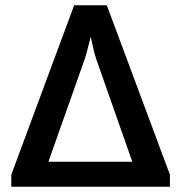

<svg xmlns="http://www.w3.org/2000/svg" viewBox="-20 -710 689 730"><path d="M386 -690 626 -46V0H23V-46L262 -690ZM325 -570Q319 -549 314 -527.5Q309 -506 302 -485L164 -95H483L346 -485Q339 -506 334.5 -527.5Q330 -549 325 -570Z"/></svg>

Font: Exo 2 SemiBold
Style: Regular
Weight: 600
Designer: Natanael Gama
Foundry: Natanael Gama
Version: Version 2.010